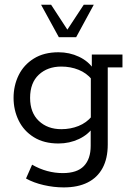

<svg xmlns="http://www.w3.org/2000/svg" viewBox="-20 -634 578 835"><path d="M257.2 181Q214 181 170.1 170.9Q126.3 160.9 93.1 142.3L119.6 82.2Q151.6 100.6 185.2 109.7Q218.9 118.8 252.9 118.8Q315.3 118.8 344.8 88.1Q374.4 57.4 374.4 0.4V-72.7L387.8 -83.8Q364.5 -48.8 323.3 -29.4Q282.2 -10 234.3 -10Q170.9 -10 127.2 -37.3Q83.4 -64.5 61.2 -109.9Q39 -155.3 39 -208.4Q39 -261.9 61.2 -307.1Q83.4 -352.2 127.2 -379.4Q170.9 -406.7 234.3 -406.7Q282.2 -406.7 323.3 -387.3Q364.5 -367.9 387.8 -332.9L379.3 -331.4V-396.7H512.6V-341H448.6V-5.6Q448.6 54.9 426.2 96.6Q403.7 138.3 361.2 159.6Q318.7 181 257.2 181ZM246.7 -72.2Q286.9 -72.2 321.5 -86.1Q356.2 -100 379.6 -128.3L375 -99.3V-314.6L379.6 -288.4Q356.2 -316.7 321.5 -330.6Q286.9 -344.5 246.7 -344.5Q186.9 -344.5 148.9 -309.2Q110.9 -273.9 110.9 -208.4Q110.9 -144 148.9 -108.1Q186.9 -72.2 246.7 -72.2ZM235.9 -472.2 158.6 -613.5H202.2L273 -505.1L344.3 -613.5H387.9L311.2 -472.2Z"/></svg>

Font: Rokkitt SemiBold
Style: Regular
Weight: 600
Designer: Vernon Adams
Foundry: Vernon Adams
Version: Version 3.103